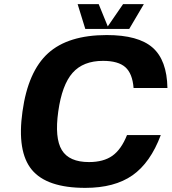

<svg xmlns="http://www.w3.org/2000/svg" viewBox="-20 -890 831 930"><path d="M595.2 -235.8H758.8Q708.5 -101.6 621.6 -40.8Q534.7 20 393.1 20Q206.5 20 134 -67.9Q61.5 -155.8 88.9 -350.1Q115.7 -543.9 212.9 -632.1Q310.1 -720.2 497.1 -720.2Q649.9 -720.2 719.2 -659.4Q788.6 -598.6 791 -463.9H627Q621.6 -533.7 587.2 -564.5Q552.7 -595.2 479 -595.2Q382.8 -595.2 331.5 -537.1Q280.3 -479 262.2 -350.1Q244.1 -221.2 279.5 -163.1Q314.9 -105 411.1 -105Q481.4 -105 524.4 -135.5Q567.4 -166 595.2 -235.8ZM676.8 -870.1 606 -750H393.1L356 -870.1H458L502 -762.2L576.2 -870.1Z"/></svg>

Font: Fivo Sans Modern
Style: Italic
Weight: 700
Designer: Alexander Slobzheninov
Foundry: Alexander Slobzheninov
Version: 1.0